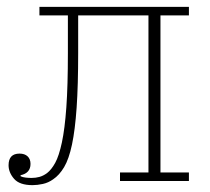

<svg xmlns="http://www.w3.org/2000/svg" viewBox="-20 -528 613 560"><path d="M75 12Q37 12 21 -6.5Q5 -25 5 -46Q5 -80 37 -80Q52 -80 60.5 -72Q69 -64 69 -50Q69 -23 40 -17V-14Q46 -11 55 -10Q64 -9 72 -9Q84 -9 95 -12Q106 -15 117 -23Q130 -33 141 -53Q152 -73 160.5 -112.5Q169 -152 173.5 -215Q178 -278 178 -373V-483H95V-508H531V-483H448V-25H531V0H330V-25H413V-483H208V-374Q208 -279 203.5 -214Q199 -149 190 -106.5Q181 -64 167 -40.5Q153 -17 135 -5Q121 5 105 8.5Q89 12 75 12Z"/></svg>

Font: IBM Plex Serif ExtLt
Style: Regular
Weight: 200
Designer: Mike Abbink, Paul van der Laan, Pieter van Rosmalen
Foundry: Bold Monday
Version: Version 3.001